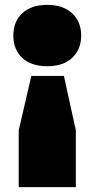

<svg xmlns="http://www.w3.org/2000/svg" viewBox="-20 -580 389 790"><path d="M174.5 -560Q239 -560 276.5 -525.5Q314 -491 314 -434Q314 -377 277.2 -342.2Q240.5 -307.5 174.5 -307.5Q108.5 -307.5 71.8 -341.5Q35 -375.5 35 -434Q35 -492.5 72.5 -526.2Q110 -560 174.5 -560ZM109 -267.5H243L292 -44V190H57V-44Z"/></svg>

Font: Encode Sans Semi Expanded Black
Style: Regular
Weight: 900
Width: 6
Designer: Multiple Designers
Foundry: Impallari Type
Version: Version 3.000; ttfautohint (v1.8.3) -l 8 -r 50 -G 200 -x 14 